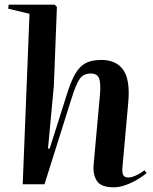

<svg xmlns="http://www.w3.org/2000/svg" viewBox="-20 -787 654 820"><path d="M606 -48Q594 -37 570.5 -22.5Q547 -8 519 2.5Q491 13 466 13Q412 13 394 -14Q376 -41 380 -85L407 -384Q411 -433 403 -453Q395 -473 367 -473Q337 -473 321 -451Q305 -429 286 -368L170 0H77L106 -728L15 -750L17 -767H214L223 -757L210 -420L185 -153L192 -152L263 -376Q281 -435 299.5 -468.5Q318 -502 344 -516.5Q370 -531 413 -531Q476 -531 506 -489Q536 -447 528 -352L503 -73Q501 -49 506.5 -39Q512 -29 528 -29Q542 -29 561.5 -38Q581 -47 597 -60Z"/></svg>

Font: Literata 72pt SemiBold
Style: Italic
Weight: 600
Italic angle: -2°
Designer: Latin by Veronika Burian and Jose Scaglione. Greek by Irene Vlachou. Cyrillic by Vera Evstafieva
Foundry: TypeTogether
Version: Version 3.002